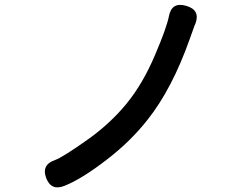

<svg xmlns="http://www.w3.org/2000/svg" viewBox="-20 -760 1040 798"><path d="M249 12Q193 35 172 -20Q151 -75 209 -95Q238 -105 339 -176Q436 -244 505 -328Q574 -412 625 -533Q672 -643 682 -692Q693 -753 753 -736Q814 -719 792 -661L789 -655Q779 -627 769 -599Q695 -390 593 -262Q524 -174 427 -99Q323 -18 249 12Z"/></svg>

Font: Resource Han Rounded JP Medium
Style: Regular
Weight: 500
Designer: Cyano Hao (round all glyphs); Ryoko NISHIZUKA 西塚涼子 (kana, bopomofo & ideographs); Paul D. Hunt (Latin, Greek & Cyrillic)
Foundry: Cyano Hao
Version: 0.990